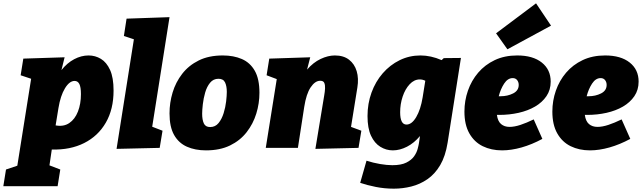

<svg xmlns="http://www.w3.org/2000/svg" viewBox="-94 -888 3855 1153"><path d="M-74 230 -58 130 10 107 93 -415 30 -436 46 -536 294 -544 275 -467Q309 -510 351.5 -532.5Q394 -555 438 -555Q478 -555 512 -534.5Q546 -514 567 -468Q588 -422 588 -344Q588 -232 541.5 -151.5Q495 -71 411.5 -29Q328 13 217 10L203 105L268 130L252 230ZM257 -239 240 -135Q288 -126 322 -149Q356 -172 374 -218Q392 -264 392 -323Q392 -365 382.5 -383.5Q373 -402 354 -402Q323 -402 296 -357.5Q269 -313 257 -239Z M606 6 710 -652 650 -672 666 -776 924 -785 820 -127 882 -103 865 0Z M1244 -555Q1309 -555 1358.5 -533.5Q1408 -512 1436 -463Q1464 -414 1464 -331Q1464 -267 1445 -205.5Q1426 -144 1387 -94Q1348 -44 1287.5 -14.5Q1227 15 1143 15Q1078 15 1028.5 -7Q979 -29 951.5 -77.5Q924 -126 924 -207Q924 -271 942.5 -332.5Q961 -394 1000 -444.5Q1039 -495 1099.5 -525Q1160 -555 1244 -555ZM1218 -415Q1187 -415 1167.5 -391Q1148 -367 1138 -332Q1128 -297 1124 -262Q1120 -227 1120 -205Q1120 -169 1130 -147Q1140 -125 1168 -125Q1199 -125 1218.5 -149Q1238 -173 1249 -208.5Q1260 -244 1264 -279Q1268 -314 1268 -336Q1268 -371 1257.5 -393Q1247 -415 1218 -415Z M1800 6 1853 -315Q1857 -337 1858 -357Q1859 -377 1853.5 -390Q1848 -403 1829 -403Q1798 -403 1771.5 -363.5Q1745 -324 1733 -246L1695 0H1502L1568 -413L1507 -436L1523 -536L1769 -544L1750 -470Q1787 -513 1831.5 -534Q1876 -555 1917 -555Q1969 -555 2002 -529.5Q2035 -504 2048 -460.5Q2061 -417 2052 -362L2014 -126L2076 -103L2059 0Z M2271 245Q2215 245 2162.5 234.5Q2110 224 2069 210L2107 77Q2147 90 2188.5 97Q2230 104 2262 104Q2315 104 2346 88.5Q2377 73 2392.5 51Q2408 29 2414 6.5Q2420 -16 2422 -29L2428 -71Q2393 -29 2350 -7Q2307 15 2265 15Q2225 15 2190 -6.5Q2155 -28 2134 -73Q2113 -118 2113 -191Q2113 -266 2137 -332Q2161 -398 2204.5 -448Q2248 -498 2306 -526.5Q2364 -555 2431 -555Q2462 -555 2494 -548Q2526 -541 2558 -527L2571 -539L2674 -540L2594 -31Q2581 50 2549.5 103.5Q2518 157 2473 188Q2428 219 2376 232Q2324 245 2271 245ZM2347 -140Q2379 -140 2405.5 -185Q2432 -230 2444 -303L2460 -403Q2444 -411 2427 -411Q2393 -411 2366 -382Q2339 -353 2324 -308Q2309 -263 2309 -214Q2309 -140 2347 -140Z M2921 15Q2856 15 2805 -10Q2754 -35 2724.5 -87Q2695 -139 2695 -218Q2695 -283 2716 -343.5Q2737 -404 2777.5 -451.5Q2818 -499 2877 -527Q2936 -555 3012 -555Q3106 -555 3159.5 -512.5Q3213 -470 3213 -398Q3213 -348 3187.5 -310.5Q3162 -273 3119 -248Q3076 -223 3020.5 -210.5Q2965 -198 2905 -198Q2897 -198 2890 -198Q2895 -160 2915 -143Q2935 -126 2966 -126Q2995 -126 3031.5 -138Q3068 -150 3111 -171L3163 -54Q3100 -20 3038 -2.5Q2976 15 2921 15ZM2985 -419Q2955 -419 2933.5 -386Q2912 -353 2901 -310Q2905 -310 2912 -310Q2954 -310 2987.5 -327Q3021 -344 3021 -378Q3021 -395 3011.5 -407Q3002 -419 2985 -419ZM2953 -592 2885 -688 3125 -868 3215 -734Z M3449 15Q3384 15 3333 -10Q3282 -35 3252.5 -87Q3223 -139 3223 -218Q3223 -283 3244 -343.5Q3265 -404 3305.5 -451.5Q3346 -499 3405 -527Q3464 -555 3540 -555Q3634 -555 3687.5 -512.5Q3741 -470 3741 -398Q3741 -348 3715.5 -310.5Q3690 -273 3647 -248Q3604 -223 3548.5 -210.5Q3493 -198 3433 -198Q3425 -198 3418 -198Q3423 -160 3443 -143Q3463 -126 3494 -126Q3523 -126 3559.5 -138Q3596 -150 3639 -171L3691 -54Q3628 -20 3566 -2.5Q3504 15 3449 15ZM3513 -419Q3483 -419 3461.5 -386Q3440 -353 3429 -310Q3433 -310 3440 -310Q3482 -310 3515.5 -327Q3549 -344 3549 -378Q3549 -395 3539.5 -407Q3530 -419 3513 -419Z"/></svg>

Font: Bitter Black
Style: Italic
Weight: 900
Italic angle: -9°
Designer: Sol Matas, and Bitter project Authors
Foundry: Sol Matas
Version: Version 2.001